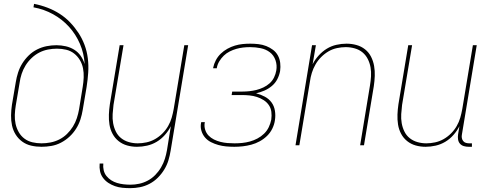

<svg xmlns="http://www.w3.org/2000/svg" viewBox="-20 -755 2540 998"><path d="M196 8Q168 8 142 2Q116 -4 95.5 -19Q75 -34 61.5 -55.5Q48 -77 42.5 -102.5Q37 -128 37.5 -155.5Q38 -183 42 -210L62 -328Q66 -353 74 -378Q82 -403 96 -425.5Q110 -448 129.5 -467Q149 -486 173 -498Q197 -510 222.5 -515Q248 -520 273 -520Q298 -520 322 -514.5Q346 -509 366 -496.5Q386 -484 399.5 -464.5Q413 -445 420 -422Q417 -477 395.5 -527Q374 -577 338.5 -616Q303 -655 256 -681Q209 -707 154 -717L157 -735Q193 -728 227 -715Q261 -702 290.5 -683Q320 -664 344 -639Q368 -614 387.5 -584.5Q407 -555 419.5 -521.5Q432 -488 436.5 -451.5Q441 -415 438.5 -377.5Q436 -340 430 -302L410 -184Q406 -159 398 -134Q390 -109 375.5 -86Q361 -63 341 -44.5Q321 -26 297 -13.5Q273 -1 247 3.5Q221 8 196 8ZM196 -10Q219 -10 242.5 -14.5Q266 -19 288 -30Q310 -41 328 -58.5Q346 -76 359 -97Q372 -118 379.5 -141Q387 -164 391 -187L410 -304Q414 -328 415 -352.5Q416 -377 411.5 -400Q407 -423 395 -443Q383 -463 365 -477Q347 -491 324 -496.5Q301 -502 276 -502Q253 -502 229.5 -497.5Q206 -493 184.5 -482Q163 -471 144.5 -453.5Q126 -436 113 -415Q100 -394 92.5 -371Q85 -348 82 -325L62 -207Q58 -183 57 -158.5Q56 -134 61 -111Q66 -88 77.5 -68Q89 -48 107 -34.5Q125 -21 148 -15.5Q171 -10 196 -10Z M657 223Q636 223 616 221Q596 219 577.5 212.5Q559 206 543 195.5Q527 185 515.5 169.5Q504 154 500 135Q496 116 498 95H517Q515 113 519 130Q523 147 533.5 160Q544 173 558 182Q572 191 588.5 196Q605 201 623 203Q641 205 658 205Q681 205 704 200Q727 195 748.5 183.5Q770 172 787.5 154Q805 136 817.5 114.5Q830 93 837 70.5Q844 48 848 25L868 -99Q856 -75 837 -53.5Q818 -32 794.5 -18Q771 -4 744.5 2Q718 8 692 8Q665 8 640.5 1Q616 -6 596.5 -21.5Q577 -37 565 -59.5Q553 -82 549 -107.5Q545 -133 546 -159.5Q547 -186 551 -213L602 -520H622L570 -210Q567 -186 565.5 -162Q564 -138 568 -115Q572 -92 582 -71.5Q592 -51 609.5 -37Q627 -23 649.5 -16.5Q672 -10 696 -10Q718 -10 741.5 -15Q765 -20 786 -32Q807 -44 824.5 -61.5Q842 -79 854 -100Q866 -121 872.5 -143.5Q879 -166 883 -189L938 -520H958L867 28Q863 53 855.5 78Q848 103 834 126Q820 149 800.5 168.5Q781 188 757 200.5Q733 213 707.5 218Q682 223 657 223Z M1198 8Q1176 8 1155 6Q1134 4 1114.5 -1.5Q1095 -7 1077 -16Q1059 -25 1046 -40Q1033 -55 1027 -75Q1021 -95 1025 -116L1026 -120H1045L1044 -117Q1041 -98 1046.5 -80.5Q1052 -63 1064 -50.5Q1076 -38 1092 -30Q1108 -22 1126 -17.5Q1144 -13 1162 -11.5Q1180 -10 1199 -10Q1219 -10 1239 -12Q1259 -14 1279 -19.5Q1299 -25 1318 -35Q1337 -45 1352.5 -60Q1368 -75 1377 -94Q1386 -113 1390 -133Q1393 -154 1390.5 -173.5Q1388 -193 1377.5 -208.5Q1367 -224 1350.5 -234.5Q1334 -245 1315.5 -251Q1297 -257 1277 -259Q1257 -261 1237 -261H1184L1187 -279H1240Q1258 -279 1276.5 -281Q1295 -283 1313 -287.5Q1331 -292 1349 -300.5Q1367 -309 1381.5 -322Q1396 -335 1404.5 -352.5Q1413 -370 1416 -388Q1421 -416 1412 -442Q1403 -468 1382.5 -483.5Q1362 -499 1335 -504.5Q1308 -510 1280 -510Q1262 -510 1244 -508Q1226 -506 1208.5 -501Q1191 -496 1174 -487.5Q1157 -479 1143.5 -466Q1130 -453 1120 -436.5Q1110 -420 1107 -402V-400H1088V-403Q1092 -423 1102 -442Q1112 -461 1127.5 -476Q1143 -491 1162 -501.5Q1181 -512 1201 -518Q1221 -524 1241 -526Q1261 -528 1281 -528Q1303 -528 1324 -525.5Q1345 -523 1364 -515.5Q1383 -508 1399 -496Q1415 -484 1424.5 -466.5Q1434 -449 1436.5 -428Q1439 -407 1436 -386Q1432 -364 1421.5 -343.5Q1411 -323 1393 -308Q1375 -293 1354 -284Q1333 -275 1311 -270Q1335 -264 1356.5 -252.5Q1378 -241 1391.5 -222.5Q1405 -204 1409 -179.5Q1413 -155 1409 -130Q1406 -108 1395.5 -86.5Q1385 -65 1368 -48.5Q1351 -32 1330 -20.5Q1309 -9 1286.5 -3Q1264 3 1242 5.5Q1220 8 1198 8Z M1516 0 1602 -520H1622L1605 -421Q1617 -445 1636.5 -466.5Q1656 -488 1679 -502Q1702 -516 1728.5 -522Q1755 -528 1781 -528Q1808 -528 1833 -521Q1858 -514 1877.5 -498.5Q1897 -483 1908.5 -460.5Q1920 -438 1924.5 -412.5Q1929 -387 1928 -360.5Q1927 -334 1923 -307L1872 0H1852L1903 -310Q1907 -334 1908.5 -358Q1910 -382 1906 -405Q1902 -428 1891.5 -448.5Q1881 -469 1864 -483Q1847 -497 1824 -503.5Q1801 -510 1777 -510Q1755 -510 1731.5 -505Q1708 -500 1687.5 -488Q1667 -476 1649.5 -458.5Q1632 -441 1620 -420Q1608 -399 1601 -376.5Q1594 -354 1591 -331L1536 0Z M2192 8Q2165 8 2140.5 1Q2116 -6 2096.5 -21.5Q2077 -37 2065 -59.5Q2053 -82 2049 -107.5Q2045 -133 2046 -159.5Q2047 -186 2051 -213L2102 -520H2122L2070 -210Q2067 -186 2065.5 -162Q2064 -138 2068 -115Q2072 -92 2082 -71.5Q2092 -51 2109.5 -37Q2127 -23 2149.5 -16.5Q2172 -10 2196 -10Q2218 -10 2241.5 -15Q2265 -20 2286 -32Q2307 -44 2324.5 -61.5Q2342 -79 2354 -100Q2366 -121 2372.5 -143.5Q2379 -166 2383 -189L2438 -520H2458L2381 -56Q2379 -47 2380.5 -38Q2382 -29 2387.5 -22Q2393 -15 2401.5 -12.5Q2410 -10 2419 -10H2433V8H2416Q2403 8 2391 4.5Q2379 1 2371 -8Q2363 -17 2361 -30Q2359 -43 2361 -56L2368 -99Q2356 -75 2337 -53.5Q2318 -32 2294.5 -18Q2271 -4 2244.5 2Q2218 8 2192 8Z"/></svg>

Font: Iosevka Term Curly Thin
Style: Italic
Weight: 100
Italic angle: -9°
Designer: Belleve Invis
Foundry: Belleve Invis
Version: Version 32.3.0